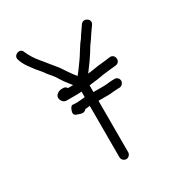

<svg xmlns="http://www.w3.org/2000/svg" viewBox="-174 -790 877 950"><g transform="rotate(-30 264.5 -315.0)"><path d="M245 -270V24C245 37.2 256.8 49 270 49C283.2 49 295 37.2 295 24V-270H356C369.3 -270 379 -273 393 -273C399 -273.7 404.3 -274 409 -274H418C430.7 -275.3 442 -286.3 442 -300C442 -313 430.4 -325.3 417 -324H408C390.1 -324 373.2 -320 356 -320H295V-358L309 -360C332.2 -362.4 356.4 -365.7 378 -370C405.1 -373.9 432.2 -376.1 458 -379C488.7 -385.1 482.6 -432.2 451 -429C434.1 -427.1 419.4 -424.5 400 -423C372.6 -421 346.8 -414.6 318 -412C319.3 -413.3 320.3 -414.7 321 -416C332.3 -430.7 339.9 -441.3 349 -454L361 -471C372.2 -487.7 382.2 -502.4 392 -520C397.4 -529.5 414.9 -550.8 419 -559C424 -567.3 434.9 -581.9 440 -590L455 -611C474.7 -637.3 433.1 -665.5 414 -640C404 -626 397.2 -615.6 387 -601C376.2 -586.2 377 -582.5 365 -569C352.9 -553.6 349 -544 339 -530L329 -514C326.3 -509.3 323.3 -504.7 320 -500L308 -483C298.3 -468.4 279.2 -443.7 267 -428C246.4 -451.6 228.1 -482.1 210 -508C191.2 -529.5 172.9 -554.7 154.5 -576.5L143.5 -589.5C126.2 -609.9 109.1 -636.1 98 -662C88.3 -694.5 39.2 -673.8 52 -645C59.6 -618.2 74.2 -599 90 -578C106.1 -553.9 125.8 -537.3 141 -513C153.2 -497.3 169.7 -481.6 179 -463L195 -439C205.6 -424.2 215.3 -413.6 225 -400H196C190.7 -408 183.7 -412 175 -412H167C154.3 -412 143.7 -407.3 135 -398C118.9 -378.9 138.3 -350 157 -350H220C228 -350 236.3 -350.3 245 -351V-320C230.5 -319 215.7 -316 204 -316H188C183.3 -316 178.3 -316.3 173 -317C163.1 -317 153 -292.8 153 -282C153 -274.7 156.7 -269.3 164 -266C182.4 -260.7 202.1 -247.2 218 -267C226.9 -267 235.1 -269 245 -270Z"/></g></svg>

Font: HoneyBee
Style: Book
Weight: 300
Foundry: Cannot Into Space Fonts
Version: Version 0.89